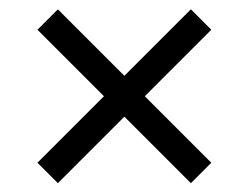

<svg xmlns="http://www.w3.org/2000/svg" viewBox="-20 -592 548 423"><path d="M107.5 -188.5 62.5 -233.5 209 -380 62.5 -526.5 107.5 -571.5 254 -425 400.5 -571.5 445.5 -526.5 299 -380 445.5 -233.5 400.5 -188.5 254 -335Z"/></svg>

Font: Encode Sans Semi Expanded
Style: Regular
Weight: 400
Width: 6
Designer: Multiple Designers
Foundry: Impallari Type
Version: Version 3.000; ttfautohint (v1.8.3) -l 8 -r 50 -G 200 -x 14 